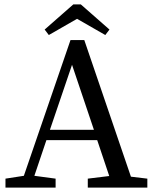

<svg xmlns="http://www.w3.org/2000/svg" viewBox="-20 -857 704 877"><path d="M5 0V-41L89 -54L302 -674H365L578 -50L653 -41V0H381V-41L479 -53L424 -217H192L137 -54L234 -41V0ZM409 -264 309 -561 208 -264ZM349 -837 480 -722 461 -697 332 -771 203 -697 184 -722 315 -837Z"/></svg>

Font: Source Serif Pro
Style: Regular
Weight: 400
Designer: Frank Grießhammer
Foundry: Adobe Systems Incorporated
Version: Version 2.000;PS 1.000;hotconv 16.6.51;makeotf.lib2.5.65220